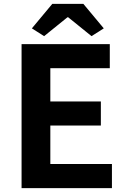

<svg xmlns="http://www.w3.org/2000/svg" viewBox="-20 -968 655 988"><path d="M91 0H556V-124H239V-322H499V-446H239V-617H545V-741H91ZM207 -782 327 -879H331L451 -782L514 -822L409 -948H249L144 -822Z"/></svg>

Font: Source Han Sans JP
Style: Bold
Weight: 700
Designer: Ryoko NISHIZUKA 西塚涼子 (kana, bopomofo & ideographs); Paul D. Hunt (Latin, Greek & Cyrillic); Sandoll Communications 산돌커뮤니
Foundry: Adobe
Version: Version 2.002;hotconv 1.0.116;makeotfexe 2.5.65601